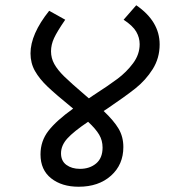

<svg xmlns="http://www.w3.org/2000/svg" viewBox="-20 -712 651 730"><path d="M385 -297 374 -290Q413 -253 431 -222.5Q449 -192 449 -153Q449 -86 402 -44Q355 -2 279 -2Q215 -2 174.5 -34Q134 -66 134 -125Q134 -176 164.5 -215Q195 -254 258 -299L257 -300Q192 -353 161 -382.5Q130 -412 113 -442Q96 -472 96 -509Q96 -582 167 -671L228 -637Q197 -592 185.5 -567Q174 -542 174 -517Q174 -491 186.5 -468.5Q199 -446 224 -421.5Q249 -397 304 -350L318 -338L334 -349Q393 -387 427 -412.5Q461 -438 486 -471.5Q511 -505 511 -544Q511 -569 498 -591.5Q485 -614 450 -637L498 -692Q587 -631 587 -543Q587 -491 560.5 -449Q534 -407 495 -376Q456 -345 385 -297ZM315 -249Q260 -212 236 -185.5Q212 -159 212 -129Q212 -100 232.5 -85Q253 -70 284 -70Q321 -70 345.5 -90.5Q370 -111 370 -151Q370 -178 357 -200Q344 -222 315 -249Z"/></svg>

Font: FiraGO Book
Style: Italic
Weight: 350
Italic angle: -8°
Designer: bBox Type GmbH
Foundry: bBox Type GmbH
Version: Version 1.001